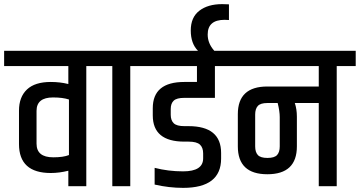

<svg xmlns="http://www.w3.org/2000/svg" viewBox="-49 -902 1743 930"><path d="M208 -430Q128 -430 128 -365V-206Q128 -140 209 -140Q258 -140 285 -151V-420Q255 -430 208 -430ZM282 -582H-29V-656H461V-582H369V0H282V-75Q238 -64 197 -64Q43 -64 43 -204V-366Q43 -432 81.5 -468.5Q120 -505 197 -505Q242 -505 282 -495Z M495 -582H403V-656H674V-582H582V0H495Z M1022 -161V-134Q1022 8 838 8Q770 8 700 -8V-89Q766 -72 838 -72Q935 -72 935 -135V-159Q935 -187 919.5 -201.5Q904 -216 864 -216H844Q691 -216 691 -343V-378Q691 -505 844 -505H905V-582H616V-656H1090V-582H992V-428H844Q807 -428 792.5 -414.5Q778 -401 778 -374V-346Q778 -319 792.5 -305Q807 -291 844 -291H864Q1022 -291 1022 -161Z M910 -656Q875 -691 875 -754.5Q875 -818 916.5 -850Q958 -882 1027 -882L1060 -881V-805Q1050 -806 1039 -806Q957 -806 957 -735Q957 -713 965 -693.5Q973 -674 989 -656Z M1246 -403Q1213 -403 1200 -389Q1187 -375 1187 -347V-193Q1187 -165 1200 -151Q1213 -137 1246.5 -137Q1280 -137 1293 -151Q1306 -165 1306 -193V-335Q1306 -363 1296 -403ZM1495 -403H1379Q1389 -373 1389 -337V-193Q1389 -58 1246 -58Q1103 -58 1103 -193V-349Q1103 -483 1246 -483H1495V-582H1033V-656H1674V-582H1582V0H1495Z"/></svg>

Font: Khand Medium
Style: Regular
Weight: 500
Designer: Devanagari: Sanchit Sawaria, Jyotish Sonowal; Latin: Satya Rajpurohit
Foundry: Indian Type Foundry
Version: Version 1.100;PS 1.0;hotconv 1.0.78;makeotf.lib2.5.61930; tt